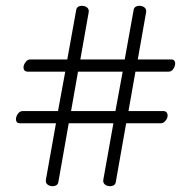

<svg xmlns="http://www.w3.org/2000/svg" viewBox="-20 -636 651 662"><path d="M162 6C171 6 179 2 181 -7L217 -211H371L336 -15V-12C336 0 348 6 360 6C369 6 377 2 379 -7L415 -211H535C546 -211 553 -222 556 -228C557 -231 558 -234 558 -238C558 -245 554 -253 544 -253H423L447 -389H562C573 -389 580 -400 582 -407C583 -410 584 -413 584 -417C584 -424 581 -431 571 -431H455L484 -595V-598C484 -610 472 -616 460 -616C451 -616 443 -612 441 -603L410 -431H257L286 -595V-598C286 -610 274 -616 262 -616C253 -616 245 -612 243 -603L212 -431H84C73 -431 66 -420 63 -413C62 -410 61 -407 61 -404C61 -396 65 -389 75 -389H205L180 -253H58C46 -253 39 -241 37 -235C36 -232 35 -229 35 -225C35 -218 38 -211 48 -211H173L138 -15V-12C138 0 150 6 162 6ZM225 -253 249 -389H403L378 -253Z"/></svg>

Font: Style Script
Style: Regular
Weight: 400
Designer: Robert E. Leuschke
Foundry: Robert E. Leuschke
Version: Version 1.010